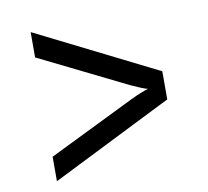

<svg xmlns="http://www.w3.org/2000/svg" viewBox="-65 -666 729 672"><g transform="rotate(-10 300.0 -330.0)"><path d="M85 -65V-152L395 -304Q414 -313 430.5 -319.5Q447 -326 455 -328Q446 -330 429 -337Q412 -344 395 -352L85 -505V-595L515 -380V-280Z"/></g></svg>

Font: JetBrainsMono NFM
Style: Regular
Weight: 400
Monospace: yes
Designer: Philipp Nurullin, Konstantin Bulenkov
Foundry: JetBrains
Version: Version 2.304; ttfautohint (v1.8.4.7-5d5b);Nerd Fonts 3.3.0